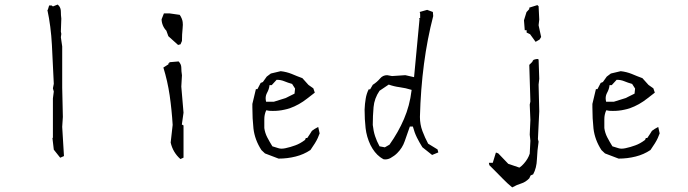

<svg xmlns="http://www.w3.org/2000/svg" viewBox="-20 -710 3037 847"><path d="M250.5 -627.9Q248.5 -643.6 248.5 -658.4Q248.5 -673.3 240.7 -683.6L234.4 -689.9L213.4 -681.6L207.5 -686H196.8L190.9 -666.5H189Q204.6 -594.2 209 -511.5Q213.4 -428.7 217.3 -340.3L213.4 -320.3L217.3 -306.2L213.4 -275.9V-103L211.4 -100.6L217.3 -49.8L245.6 -14.2L262.2 -21.5L254.4 -150.4L257.3 -194.3L254.4 -323.2V-505.4L248.5 -545.9L250.5 -560.5L248.5 -570.8Z M727.1 -431.2H723.1V-426.3L700.7 -412.1Q719.2 -352.5 728.5 -289.1Q737.8 -224.1 741.7 -159.2L732.9 -81.1Q742.7 -37.6 775.9 -8.3L789.6 -14.6V-156.7L782.2 -160.6L789.6 -212.9L779.8 -328.1L782.7 -377.9Q779.8 -395.5 779.8 -412.1Q779.8 -426.3 768.1 -439L727.1 -435.5ZM782.7 -529.3Q782.7 -558.6 785.6 -585Q786.6 -595.7 786.6 -600.6Q786.6 -605.5 785.9 -612.5Q785.2 -619.6 781.7 -628.2Q778.3 -636.7 772.9 -644.5L728 -650.9H703.1L692.9 -625Q692.9 -611.8 698.5 -598.1Q704.1 -584.5 713.9 -574.7L722.7 -550.3L765.6 -511.7L776.4 -514.6Z M1335.4 -101.1H1329.1L1325.7 -92.8Q1303.7 -76.2 1282.7 -68.8Q1261.7 -61 1239.3 -56.2Q1230 -54.2 1222.2 -54.2Q1214.4 -54.2 1208.5 -56.2Q1196.8 -60.1 1181.6 -64.5Q1168.9 -85 1158.9 -104.2Q1148.9 -123.5 1146 -145V-145.5V-184.1Q1146 -204.1 1153.3 -220.7L1154.8 -223.6L1167.5 -221.2Q1175.8 -220.7 1182.6 -220.7Q1189.5 -220.7 1195.8 -220.9Q1202.1 -221.2 1208.7 -221.9Q1215.3 -222.7 1221.7 -223.6Q1228 -224.6 1234.4 -226.1Q1246.6 -228.5 1258.3 -232.4Q1299.8 -247.1 1335.9 -275.9L1368.7 -301.3L1362.3 -320.3L1340.8 -335.4L1314 -365.2Q1290 -374 1267.1 -383.8Q1244.1 -393.1 1218.3 -396L1174.8 -385.7L1156.7 -372.1L1139.6 -348.1L1129.9 -344.2L1115.7 -316.9H1113.3H1108.9L1093.3 -251.5Q1093.3 -243.7 1093.3 -235.8Q1093.3 -187 1098.1 -143.1Q1104 -92.8 1133.3 -47.9L1148.9 -33.2L1209 -10.3Q1248 -10.3 1284.2 -19.5Q1319.8 -28.3 1349.6 -48.3Q1373 -81.5 1381.8 -101.1Q1386.2 -110.8 1390.1 -121.6L1383.8 -149.9L1368.7 -141.6L1356 -132.8L1347.2 -118.7ZM1188 -261.2H1153.8Q1151.9 -270.5 1151.9 -276.4Q1151.9 -289.1 1158.2 -300.8Q1166.5 -315.9 1168.5 -330.6L1168.9 -334.5H1178.7L1200.2 -357.9H1202.1Q1218.8 -357.9 1234.1 -351.6Q1249.5 -345.2 1268.6 -339.8L1281.7 -319.3L1279.3 -296.9L1239.7 -277.3Z M1832.5 -194.3Q1838.9 -438.5 1891.1 -639.2L1889.6 -657.2L1864.3 -666.5L1831.5 -657.2L1833.5 -649.9V-630.4H1829.1L1830.6 -624.5L1806.6 -369.6L1768.1 -378.4L1709.5 -374.5L1688 -378.4Q1668.9 -378.4 1656.7 -363.8Q1643.1 -347.7 1624.5 -335.9L1612.8 -315.9H1606.4Q1596.7 -296.4 1593.3 -274.9Q1589.4 -252.4 1588.4 -226.6Q1588.4 -183.6 1592.8 -144.8Q1597.2 -106 1614.3 -70.3Q1631.8 -35.6 1656.7 -17.1Q1664.1 -11.7 1672.4 -7.3Q1675.8 -6.8 1679.7 -6.8Q1691.4 -6.8 1702.6 -12.7Q1720.2 -22.5 1732.4 -34.7Q1755.4 -57.6 1765.4 -87.2Q1775.4 -116.7 1788.1 -151.9H1801.3Q1808.6 -124.5 1819.3 -103Q1830.1 -81.5 1843.3 -60.5L1886.2 -26.4L1913.6 -37.6L1910.2 -50.8L1868.7 -76.2Q1854.5 -102.5 1843.5 -131.8Q1832.5 -161.1 1832.5 -194.3ZM1698.2 -71.8 1677.7 -60.1 1654.3 -64.5Q1641.6 -87.9 1634.5 -109.9Q1627.4 -131.8 1624.5 -158.7V-159.2Q1624.5 -198.2 1627.9 -237.1Q1631.3 -275.9 1654.3 -309.6L1694.8 -336.9Q1717.8 -328.6 1743.7 -325.2Q1769.5 -321.8 1795.9 -313.5L1795.4 -310.1Q1787.6 -244.1 1762.2 -185.1Q1737.3 -127 1698.2 -71.8Z M2150.4 8.3H2136.7L2138.7 18.6Q2163.6 43.5 2179.2 59.3Q2194.8 75.2 2199.2 79.6Q2219.7 100.6 2239.7 116.7Q2260.3 105 2278.8 99.6Q2298.3 93.8 2314.9 76.7L2320.8 64L2332 59.1Q2347.2 31.2 2348.6 -7.3Q2350.1 -45.9 2356 -85L2353 -96.2L2358.9 -218.8L2356 -336.9L2358.9 -362.3L2356 -447.3L2353 -449.7Q2345.2 -449.7 2340.6 -448.2Q2335.9 -446.8 2334.5 -446.3Q2330.1 -443.8 2328.1 -437L2314.9 -423.8L2319.8 -262.2L2316.9 -248.5L2319.8 -180.7L2316.9 -116.2L2319.8 -88.9L2316.9 -32.2Q2309.6 -9.3 2291.5 11.2Q2281.7 22.5 2272.9 28.3L2271 29.3L2222.2 12.7L2178.2 -33.2L2169.9 -36.6H2167.5L2153.8 8.3ZM2314.9 -676.3V-669.9L2302.7 -656.7L2291.5 -620.6L2294.9 -576.7H2303.2V-566.4L2318.4 -559.1L2342.8 -525.4L2360.4 -535.6L2367.2 -546.9L2356 -598.6L2358.9 -624L2356 -682.6L2350.6 -687.5Z M2835.4 -101.1H2829.1L2825.7 -92.8Q2803.7 -76.2 2782.7 -68.8Q2761.7 -61 2739.3 -56.2Q2730 -54.2 2722.2 -54.2Q2714.4 -54.2 2708.5 -56.2Q2696.8 -60.1 2681.6 -64.5Q2668.9 -85 2658.9 -104.2Q2648.9 -123.5 2646 -145V-145.5V-184.1Q2646 -204.1 2653.3 -220.7L2654.8 -223.6L2667.5 -221.2Q2675.8 -220.7 2682.6 -220.7Q2689.5 -220.7 2695.8 -220.9Q2702.1 -221.2 2708.7 -221.9Q2715.3 -222.7 2721.7 -223.6Q2728 -224.6 2734.4 -226.1Q2746.6 -228.5 2758.3 -232.4Q2799.8 -247.1 2835.9 -275.9L2868.7 -301.3L2862.3 -320.3L2840.8 -335.4L2814 -365.2Q2790 -374 2767.1 -383.8Q2744.1 -393.1 2718.3 -396L2674.8 -385.7L2656.7 -372.1L2639.6 -348.1L2629.9 -344.2L2615.7 -316.9H2613.3H2608.9L2593.3 -251.5Q2593.3 -243.7 2593.3 -235.8Q2593.3 -187 2598.1 -143.1Q2604 -92.8 2633.3 -47.9L2648.9 -33.2L2709 -10.3Q2748 -10.3 2784.2 -19.5Q2819.8 -28.3 2849.6 -48.3Q2873 -81.5 2881.8 -101.1Q2886.2 -110.8 2890.1 -121.6L2883.8 -149.9L2868.7 -141.6L2856 -132.8L2847.2 -118.7ZM2688 -261.2H2653.8Q2651.9 -270.5 2651.9 -276.4Q2651.9 -289.1 2658.2 -300.8Q2666.5 -315.9 2668.5 -330.6L2668.9 -334.5H2678.7L2700.2 -357.9H2702.1Q2718.8 -357.9 2734.1 -351.6Q2749.5 -345.2 2768.6 -339.8L2781.7 -319.3L2779.3 -296.9L2739.7 -277.3Z"/></svg>

Font: Bakudai
Style: Light
Weight: 300
Version: Version 1.48